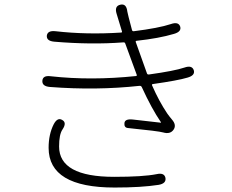

<svg xmlns="http://www.w3.org/2000/svg" viewBox="-20 -801 1040 861"><path d="M494 40Q198 40 198 -138Q198 -199 221 -244Q238 -276 259 -263Q281 -251 260 -220Q245 -198 245 -144Q245 -8 492 -8Q622 -8 682 -20Q717 -28 722 -3Q726 22 691 28Q614 40 494 40ZM758 -219Q743 -198 712 -207Q692 -213 553 -227Q536 -229 538 -249Q540 -269 576 -265L699 -251Q704 -250 701 -254Q660 -314 616 -410Q613 -417 605 -416Q413 -395 204 -411Q168 -414 170 -439Q172 -464 208 -459Q389 -439 590 -460Q595 -461 593 -466L542 -605Q540 -612 533 -611Q389 -600 224 -614Q188 -617 190 -641Q193 -665 229 -661Q368 -645 523 -655Q528 -655 527 -660L503 -739Q492 -774 520 -780Q547 -786 551 -749Q552 -741 572 -666Q574 -660 580 -661Q692 -675 746 -693Q780 -705 788 -682Q795 -659 760 -649Q693 -629 592 -618Q587 -617 589 -612L639 -472Q641 -466 648 -467Q763 -483 807 -498Q841 -510 849 -486Q856 -463 821 -453Q778 -440 665 -424Q660 -423 662 -418Q693 -347 730 -292Q740 -278 751 -265Q773 -240 758 -219Z"/></svg>

Font: Resource Han Rounded JP Light
Style: Regular
Weight: 300
Designer: Cyano Hao (round all glyphs); Ryoko NISHIZUKA 西塚涼子 (kana, bopomofo & ideographs); Paul D. Hunt (Latin, Greek & Cyrillic)
Foundry: Cyano Hao
Version: 0.990